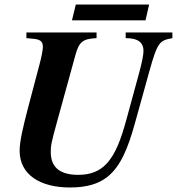

<svg xmlns="http://www.w3.org/2000/svg" viewBox="-20 -813 784 851"><path d="M641 -793H316L299 -723H625ZM642 -497C679 -631 689 -633 744 -644V-669H537V-644C594 -644 616 -623 616 -587C616 -570 609 -535 597 -491L540 -282C517 -199 493 -129 450 -85C421 -55 382 -38 327 -38C251 -38 205 -67 205 -139C205 -167 207 -180 233 -274L314 -568C330 -627 346 -641 408 -644V-669H97V-644L129 -641C161 -638 170 -627 170 -605C170 -593 165 -564 155 -527L104 -334C81 -246 67 -185 67 -145C67 -38 159 18 290 18C364 18 417 2 456 -29C515 -76 547 -156 577 -263Z"/></svg>

Font: XITS
Style: Bold Italic
Weight: 700
Italic angle: -16.33°
Designer: MicroPress Inc., with final additions and corrections provided by Coen Hoffman, Elsevier (retired)
Version: Version 1.302